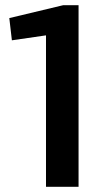

<svg xmlns="http://www.w3.org/2000/svg" viewBox="-20 -723 417 743"><path d="M284 0H158V-636L198 -592L26 -567L16 -653L225 -703H284Z"/></svg>

Font: Pathway Extreme 28pt SemiBold
Style: Regular
Weight: 600
Designer: Eduardo Rodriguez Tunni
Foundry: Eduardo Rodriguez Tunni
Version: Version 1.001;gftools[0.9.26]